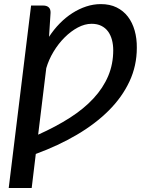

<svg xmlns="http://www.w3.org/2000/svg" viewBox="-20 -747 702 936"><path d="M647 -514Q647 -426.5 611.2 -350Q575.5 -273.5 510.5 -208.5Q445.5 -143.5 355 -90.2Q264.5 -37 154.5 3.5L134.5 169.5H22.5L131.5 -720H190.5Q208 -720 217.5 -711.2Q227 -702.5 226.5 -684.5L219 -567.5Q242.5 -603.5 271.5 -633Q300.5 -662.5 333 -683.2Q365.5 -704 400.5 -715.5Q435.5 -727 471.5 -727Q515.5 -727 548.5 -710.8Q581.5 -694.5 603.5 -665.8Q625.5 -637 636.5 -598Q647.5 -559 647 -514ZM532 -502Q532 -529 525.8 -552.5Q519.5 -576 506.8 -593.5Q494 -611 474 -621Q454 -631 426.5 -631Q393.5 -631 359.2 -612.8Q325 -594.5 294.8 -564.2Q264.5 -534 241 -495Q217.5 -456 205.5 -414.5L166 -90.5Q253 -129.5 321.2 -173.2Q389.5 -217 436.2 -267.8Q483 -318.5 507.5 -376.5Q532 -434.5 532 -502Z"/></svg>

Font: Lato Semibold
Style: Italic
Weight: 600
Italic angle: -7°
Designer: Lukasz Dziedzic
Foundry: tyPoland Lukasz Dziedzic
Version: Version 2.006; 2014-01-15